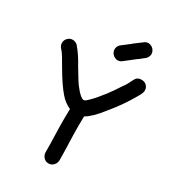

<svg xmlns="http://www.w3.org/2000/svg" viewBox="-222 -1042 1046 1170"><g transform="rotate(30 301.0 -457.0)"><path d="M309 13Q289 13 275 -1.5Q261 -16 260 -36Q260 -97 258 -157Q256 -210 256 -262L257 -340Q215 -358 184 -395Q142 -443 86 -540Q51 -602 37 -619L36 -620Q32 -626 27 -631Q13 -646 13 -665Q13 -685 27.5 -699.5Q42 -714 61 -714Q81 -714 96 -700L100 -695Q136 -653 170 -590Q226 -495 240 -481Q243 -476 244 -476Q259 -456 278 -440L280 -439Q292 -430 295 -430Q298 -430 300 -429Q308 -430 308.5 -430.5Q309 -431 310.5 -432Q312 -433 317 -436Q353 -467 394 -521Q398 -525 399 -526Q400 -527 400 -528Q400 -529 401.5 -530.5Q403 -532 405 -534Q438 -578 467 -624Q479 -636 505 -690Q517 -713 547 -713Q560 -713 572 -707Q596 -693 596 -665Q596 -648 579 -620Q526 -526 456 -443Q399 -369 354 -344L353 -281Q353 -219 355.5 -157.5Q358 -96 358 -36Q357 -16 343 -1.5Q329 13 309 13ZM469 -814 466 -812H465Q458 -806 450 -801Q449 -800 449 -799Q446 -797 444 -796Q414 -772 384 -749Q373 -742 361 -742Q354 -742 347 -744Q327 -751 317 -767Q310 -779 310 -792Q310 -798 312 -805Q318 -823 335 -834Q347 -843 360 -853Q364 -856 366 -858L382 -870L386 -874Q416 -897 447 -920Q458 -927 470 -927Q476 -927 483 -925Q503 -919 513 -902Q520 -891 520 -878Q520 -872 518 -865Q512 -846 496 -836Q483 -826 471 -816Z"/></g></svg>

Font: Bad Comic
Style: Regular
Weight: 400
Designer: GGBotNet
Foundry: f0n7
Version: 0.9